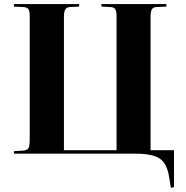

<svg xmlns="http://www.w3.org/2000/svg" viewBox="-20 -750 906 937"><path d="M814 167 804.2 106.9Q793 44.4 756.8 22.2Q720.7 0 642.1 0H47.9V-12.2L94.2 -15.1Q112.8 -16.6 118.9 -27.3Q125 -38.1 125 -68.8V-670.9Q125 -696.8 118.2 -706.1Q111.3 -715.3 90.8 -715.8L47.9 -717.8V-730H366.2V-717.8L323.2 -715.8Q305.7 -715.3 298.8 -704.3Q292 -693.4 292 -666V-17.1H548.8V-670.9Q548.8 -695.3 542.5 -705.3Q536.1 -715.3 516.1 -715.8L475.1 -717.8V-730H792V-717.8L746.1 -715.8Q727.5 -715.3 721.2 -704.8Q714.8 -694.3 714.8 -666V-17.1H829.1V163.1Z"/></svg>

Font: Display Regular
Style: Bold
Weight: 700
Designer: Latin by Veronika Burian and Jose Scaglione. Greek by Irene Vlachou. Cyrillic by Vera Evstafieva.
Foundry: TypeTogether
Version: Version 3.002